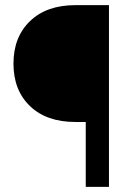

<svg xmlns="http://www.w3.org/2000/svg" viewBox="-20 -731 529 751"><path d="M315.4 0V-253.9H274.4Q162.1 -253.9 97.4 -315.9Q32.7 -377.9 32.7 -482.4Q32.7 -586.4 97.7 -648.7Q162.6 -710.9 274.9 -710.9H406.2V0Z"/></svg>

Font: APIMedia Roboto
Style: Regular
Weight: 400
Designer: Google
Version: Version 2.137; 2017